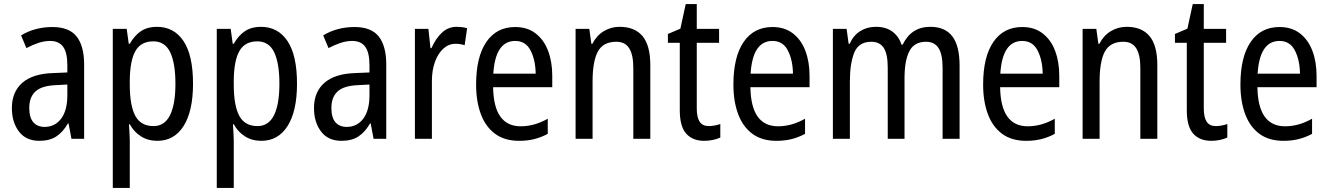

<svg xmlns="http://www.w3.org/2000/svg" viewBox="-20 -678 6495 938"><path d="M236 -546Q318 -546 354.5 -499.5Q391 -453 391 -363V0H329L315 -75H312Q287 -32 254.5 -11Q222 10 172 10Q107 10 72.5 -35.5Q38 -81 38 -150Q38 -229 89 -273.5Q140 -318 239 -321L309 -324V-359Q309 -422 288 -450Q267 -478 225 -478Q197 -478 168 -468.5Q139 -459 109 -443L83 -505Q115 -525 154 -535.5Q193 -546 236 -546ZM252 -262Q183 -259 153 -231Q123 -203 123 -151Q123 -103 143 -80.5Q163 -58 198 -58Q248 -58 278.5 -98Q309 -138 309 -213V-265Z M746 -547Q830 -547 876.5 -477.5Q923 -408 923 -269Q923 -135 877 -62.5Q831 10 749 10Q703 10 668.5 -12Q634 -34 614 -71H610Q611 -51 612.5 -30.5Q614 -10 614 6V240H531V-537H599L609 -464H614Q637 -505 669 -526Q701 -547 746 -547ZM729 -476Q669 -476 642 -429.5Q615 -383 614 -285V-266Q614 -162 641 -112Q668 -62 730 -62Q784 -62 810.5 -115Q837 -168 837 -269Q837 -369 811.5 -422.5Q786 -476 729 -476Z M1254 -547Q1338 -547 1384.5 -477.5Q1431 -408 1431 -269Q1431 -135 1385 -62.5Q1339 10 1257 10Q1211 10 1176.5 -12Q1142 -34 1122 -71H1118Q1119 -51 1120.5 -30.5Q1122 -10 1122 6V240H1039V-537H1107L1117 -464H1122Q1145 -505 1177 -526Q1209 -547 1254 -547ZM1237 -476Q1177 -476 1150 -429.5Q1123 -383 1122 -285V-266Q1122 -162 1149 -112Q1176 -62 1238 -62Q1292 -62 1318.5 -115Q1345 -168 1345 -269Q1345 -369 1319.5 -422.5Q1294 -476 1237 -476Z M1712 -546Q1794 -546 1830.5 -499.5Q1867 -453 1867 -363V0H1805L1791 -75H1788Q1763 -32 1730.5 -11Q1698 10 1648 10Q1583 10 1548.5 -35.5Q1514 -81 1514 -150Q1514 -229 1565 -273.5Q1616 -318 1715 -321L1785 -324V-359Q1785 -422 1764 -450Q1743 -478 1701 -478Q1673 -478 1644 -468.5Q1615 -459 1585 -443L1559 -505Q1591 -525 1630 -535.5Q1669 -546 1712 -546ZM1728 -262Q1659 -259 1629 -231Q1599 -203 1599 -151Q1599 -103 1619 -80.5Q1639 -58 1674 -58Q1724 -58 1754.5 -98Q1785 -138 1785 -213V-265Z M2211 -547Q2223 -547 2236 -545.5Q2249 -544 2262 -540L2250 -457Q2230 -464 2205 -464Q2172 -464 2146 -440.5Q2120 -417 2105 -376Q2090 -335 2090 -282V0H2007V-537H2073L2083 -443H2088Q2108 -489 2138.5 -518Q2169 -547 2211 -547Z M2497 -546Q2556 -546 2596.5 -515Q2637 -484 2657.5 -430Q2678 -376 2678 -308V-252H2389Q2392 -61 2524 -61Q2591 -61 2656 -98V-24Q2624 -7 2590.5 1.5Q2557 10 2516 10Q2445 10 2398.5 -24.5Q2352 -59 2329 -121Q2306 -183 2306 -265Q2306 -400 2356 -473Q2406 -546 2497 -546ZM2497 -478Q2400 -478 2390 -318H2597Q2596 -385 2572 -431.5Q2548 -478 2497 -478Z M3007 -547Q3081 -547 3119 -501.5Q3157 -456 3157 -360V0H3074V-347Q3074 -410 3054 -442Q3034 -474 2991 -474Q2927 -474 2901 -426.5Q2875 -379 2875 -279V0H2792V-537H2859L2869 -464H2874Q2894 -504 2929.5 -525.5Q2965 -547 3007 -547Z M3443 -62Q3457 -62 3472 -65Q3487 -68 3499 -72V-6Q3484 1 3463.5 5.5Q3443 10 3420 10Q3364 10 3332.5 -25Q3301 -60 3301 -140V-469H3243V-512L3304 -538L3330 -658H3384V-537H3493V-469H3384V-148Q3384 -105 3398 -83.5Q3412 -62 3443 -62Z M3754 -546Q3813 -546 3853.5 -515Q3894 -484 3914.5 -430Q3935 -376 3935 -308V-252H3646Q3649 -61 3781 -61Q3848 -61 3913 -98V-24Q3881 -7 3847.5 1.5Q3814 10 3773 10Q3702 10 3655.5 -24.5Q3609 -59 3586 -121Q3563 -183 3563 -265Q3563 -400 3613 -473Q3663 -546 3754 -546ZM3754 -478Q3657 -478 3647 -318H3854Q3853 -385 3829 -431.5Q3805 -478 3754 -478Z M4525 -547Q4597 -547 4632.5 -500.5Q4668 -454 4668 -357V0H4585V-345Q4585 -413 4565 -443.5Q4545 -474 4504 -474Q4447 -474 4423 -428.5Q4399 -383 4399 -296V0H4317V-347Q4317 -414 4297.5 -444Q4278 -474 4237 -474Q4175 -474 4153.5 -421Q4132 -368 4132 -280V0H4049V-537H4116L4126 -464H4131Q4149 -505 4182.5 -526Q4216 -547 4259 -547Q4309 -547 4340.5 -523Q4372 -499 4384 -460H4390Q4432 -547 4525 -547Z M4974 -546Q5033 -546 5073.5 -515Q5114 -484 5134.5 -430Q5155 -376 5155 -308V-252H4866Q4869 -61 5001 -61Q5068 -61 5133 -98V-24Q5101 -7 5067.5 1.5Q5034 10 4993 10Q4922 10 4875.5 -24.5Q4829 -59 4806 -121Q4783 -183 4783 -265Q4783 -400 4833 -473Q4883 -546 4974 -546ZM4974 -478Q4877 -478 4867 -318H5074Q5073 -385 5049 -431.5Q5025 -478 4974 -478Z M5484 -547Q5558 -547 5596 -501.5Q5634 -456 5634 -360V0H5551V-347Q5551 -410 5531 -442Q5511 -474 5468 -474Q5404 -474 5378 -426.5Q5352 -379 5352 -279V0H5269V-537H5336L5346 -464H5351Q5371 -504 5406.5 -525.5Q5442 -547 5484 -547Z M5920 -62Q5934 -62 5949 -65Q5964 -68 5976 -72V-6Q5961 1 5940.5 5.5Q5920 10 5897 10Q5841 10 5809.5 -25Q5778 -60 5778 -140V-469H5720V-512L5781 -538L5807 -658H5861V-537H5970V-469H5861V-148Q5861 -105 5875 -83.5Q5889 -62 5920 -62Z M6231 -546Q6290 -546 6330.5 -515Q6371 -484 6391.5 -430Q6412 -376 6412 -308V-252H6123Q6126 -61 6258 -61Q6325 -61 6390 -98V-24Q6358 -7 6324.5 1.5Q6291 10 6250 10Q6179 10 6132.5 -24.5Q6086 -59 6063 -121Q6040 -183 6040 -265Q6040 -400 6090 -473Q6140 -546 6231 -546ZM6231 -478Q6134 -478 6124 -318H6331Q6330 -385 6306 -431.5Q6282 -478 6231 -478Z"/></svg>

Font: Noto Sans Bengali UI Condensed
Style: Regular
Weight: 400
Width: 3
Designer: Jelle Bosma - Monotype Design Team
Foundry: Monotype Imaging Inc.
Version: Version 2.003; ttfautohint (v1.8.4.7-5d5b)